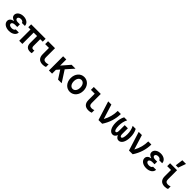

<svg xmlns="http://www.w3.org/2000/svg" viewBox="609 -2991 5162 5162"><g transform="rotate(45 3190.0 -410.0)"><path d="M392 -390H506C506 -484 419 -550 299 -550C178 -550 91 -484 91 -396C91 -340 127 -301 203 -279V-275C120 -261 72 -215 72 -149C72 -57 165 10 294 10C423 10 515 -57 515 -150H397C394 -118 351 -95 295 -95C234 -95 192 -122 192 -161C192 -199 234 -225 296 -225H381V-325H304C247 -325 209 -349 209 -385C209 -421 247 -448 301 -448C351 -448 390 -424 392 -390Z M680 0H800V-430H930V-165C930 -53 986 5 1094 5C1118 5 1139 2 1155 -3V-103C1143 -99 1129 -97 1116 -97C1072 -97 1050 -122 1050 -172V-430H1145V-540H595V-430H680Z M1502 -540H1237V-430H1382V-193C1382 -60 1449 10 1577 10C1618 10 1657 3 1687 -11V-111C1658 -98 1628 -92 1600 -92C1534 -92 1502 -125 1502 -193Z M1810 0H1930V-146L2007 -233L2157 0H2295L2087 -322L2281 -540H2133L1930 -306V-540H1810Z M2610 10C2750 10 2853 -108 2853 -270C2853 -432 2750 -550 2610 -550C2470 -550 2367 -432 2367 -270C2367 -108 2470 10 2610 10ZM2610 -100C2537 -100 2487 -169 2487 -270C2487 -371 2537 -440 2610 -440C2683 -440 2733 -371 2733 -270C2733 -169 2683 -100 2610 -100Z M3242 -540H2977V-430H3122V-193C3122 -60 3189 10 3317 10C3358 10 3397 3 3427 -11V-111C3398 -98 3368 -92 3340 -92C3274 -92 3242 -125 3242 -193Z M3694 0H3835C3946 -166 4005 -354 4005 -540H3887C3887 -397 3850 -255 3778 -125H3774L3645 -540H3524Z M4465 10C4565 10 4630 -106 4630 -281C4630 -375 4611 -463 4570 -540H4455C4496 -461 4515 -376 4515 -278C4515 -170 4492 -100 4454 -100C4427 -100 4410 -134 4410 -182V-402H4290V-182C4290 -134 4273 -100 4246 -100C4208 -100 4185 -170 4185 -278C4185 -376 4204 -461 4245 -540H4130C4089 -463 4070 -375 4070 -281C4070 -106 4135 10 4235 10C4289 10 4327 -24 4348 -80H4352C4373 -24 4411 10 4465 10Z M4854 0H4995C5106 -166 5165 -354 5165 -540H5047C5047 -397 5010 -255 4938 -125H4934L4805 -540H4684Z M5612 -390H5726C5726 -484 5639 -550 5519 -550C5398 -550 5311 -484 5311 -396C5311 -340 5347 -301 5423 -279V-275C5340 -261 5292 -215 5292 -149C5292 -57 5385 10 5514 10C5643 10 5735 -57 5735 -150H5617C5614 -118 5571 -95 5515 -95C5454 -95 5412 -122 5412 -161C5412 -199 5454 -225 5516 -225H5601V-325H5524C5467 -325 5429 -349 5429 -385C5429 -421 5467 -448 5521 -448C5571 -448 5610 -424 5612 -390Z M6142 -540H5877V-430H6022V-193C6022 -60 6089 10 6217 10C6258 10 6297 3 6327 -11V-111C6298 -98 6268 -92 6240 -92C6174 -92 6142 -125 6142 -193ZM6193 -830H6053L6024 -610H6114Z"/></g></svg>

Font: CommitMono-dimboump
Style: Bold
Weight: 700
Monospace: yes
Designer: Eigil Nikolajsen
Foundry: Eigil Nikolajsen
Version: Version 1.143